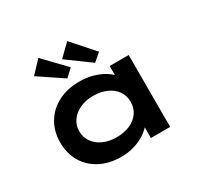

<svg xmlns="http://www.w3.org/2000/svg" viewBox="-168 -1008 1268 1224"><g transform="rotate(-30 466.0 -396.0)"><path d="M395 10Q306 10 239.5 -25Q173 -60 137 -122Q101 -184 101 -265Q101 -345 138.5 -407.5Q176 -470 243.5 -505Q311 -540 399 -540Q453 -540 497.5 -527.5Q542 -515 576 -494.5Q610 -474 630 -450Q650 -426 654 -403L618 -400V-529H758V0H616V-143L645 -134Q642 -109 621 -84Q600 -59 566.5 -37.5Q533 -16 488.5 -3Q444 10 395 10ZM431 -113Q488 -113 531 -132.5Q574 -152 597 -186.5Q620 -221 620 -265Q620 -309 597 -343Q574 -377 531 -397Q488 -417 431 -417Q375 -417 332.5 -397Q290 -377 266 -343Q242 -309 242 -265Q242 -221 266 -186.5Q290 -152 332.5 -132.5Q375 -113 431 -113ZM548 -593 377 -718 463 -802 605 -642ZM345 -595 168 -714 250 -801 399 -646Z"/></g></svg>

Font: Lexend Tera SemiBold
Style: Regular
Weight: 600
Version: Version 1.007